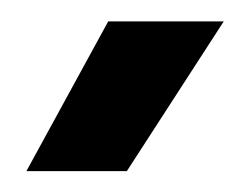

<svg xmlns="http://www.w3.org/2000/svg" viewBox="-20 -736 236 181"><path d="M82 -715.8H190.9L99.6 -574.7H4.9Z"/></svg>

Font: Arian AMU
Style: Regular
Weight: 400
Designer: Ruben Hakobyan (Tarumian)
Foundry: Ruben Hakobyan (Tarumian)
Version: Version 4.003